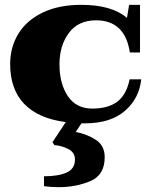

<svg xmlns="http://www.w3.org/2000/svg" viewBox="-20 -500 644 794"><path d="M317 10 293 46Q336 53 374.5 77Q413 101 413 150Q413 224 353.5 249Q294 274 223 274Q191 274 162 270V229Q221 229 255.5 213.5Q290 198 290 160Q290 130 262 116Q234 102 205 100L197 88L252 5Q138 -10 80 -70.5Q22 -131 22 -235Q22 -305 56 -360.5Q90 -416 156.5 -448Q223 -480 316 -480Q442 -480 505 -426L514 -480H559V-283H517Q497 -416 377 -416Q304 -416 265 -364Q226 -312 226 -234Q226 -154 260.5 -102.5Q295 -51 362 -51Q427 -51 465 -79.5Q503 -108 516 -172H564Q556 -93 496.5 -41.5Q437 10 332 10Z"/></svg>

Font: Taviraj Black
Style: Regular
Weight: 900
Designer: Katatrad Team
Foundry: CadsonDemak
Version: Version 1.001